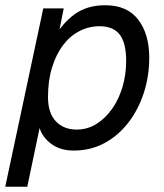

<svg xmlns="http://www.w3.org/2000/svg" viewBox="-28 -562 627 732"><path d="M-8 150 137 -530H215L191 -410L179 -418Q210 -474 257 -508Q304 -542 373 -542Q457 -542 499 -487Q541 -432 541 -342Q541 -271 520 -207Q499 -143 460.5 -93.5Q422 -44 369.5 -16Q317 12 253 12Q202 12 168 -13Q134 -38 123 -74L76 150ZM264 -68Q305 -68 339 -89Q373 -110 399 -146.5Q425 -183 439 -230.5Q453 -278 453 -330Q453 -398 428.5 -430Q404 -462 351 -462Q311 -462 275 -443.5Q239 -425 212.5 -390Q186 -355 170.5 -305Q155 -255 155 -192Q155 -131 185 -99.5Q215 -68 264 -68Z"/></svg>

Font: Geist
Style: Italic
Weight: 400
Italic angle: -12°
Designer: Basement.studio, Andrés Briganti, Mateo Zaragoza
Foundry: Basement.studio, Vercel, Andrés Briganti, Guido Ferreyra, Mateo Zaragoza
Version: Version 1.500